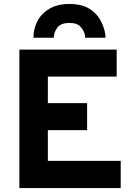

<svg xmlns="http://www.w3.org/2000/svg" viewBox="-20 -951 672 971"><path d="M78 0V-700H570V-563.5H222V-429.5H420.5V-293H222V-137.5H590.5V0ZM149 -760Q149 -805.5 169.5 -844.5Q190 -883.5 230.5 -907.2Q271 -931 332 -931Q389 -931 426.5 -910Q464 -889 484.8 -854.2Q505.5 -819.5 512.5 -778.5Q513 -774 513.2 -769.2Q513.5 -764.5 513.5 -760H410.5Q410.5 -764.5 410.2 -769.2Q410 -774 408.5 -778.5Q402 -800.5 385.2 -817.8Q368.5 -835 332 -835Q287 -835 269.5 -810.8Q252 -786.5 252 -760Z"/></svg>

Font: Overpass ExtraBold
Style: Regular
Weight: 800
Designer: Delve Withrington, Dave Bailey, Thomas Jockin
Foundry: Delve Fonts LLC
Version: Version 4.000; ttfautohint (v1.8.3)